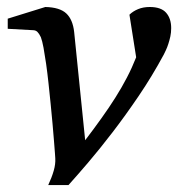

<svg xmlns="http://www.w3.org/2000/svg" viewBox="-20 -514 507 546"><path d="M466.8 -434.1Q466.8 -421.4 464.4 -410.2Q461.9 -398.9 458.7 -389.2Q455.6 -379.4 451.9 -371.6Q448.2 -363.8 445.8 -358.9Q412.6 -297.4 374.5 -241.2Q336.4 -185.1 299.8 -137.5Q263.2 -89.8 230.5 -51.5Q197.8 -13.2 174.8 12.2H117.2Q127.4 -9.8 132.8 -28.6Q138.2 -47.4 137.2 -64Q137.2 -65.4 136.2 -78.9Q135.3 -92.3 133.5 -113.5Q131.8 -134.8 129.4 -162.1Q127 -189.5 124 -218.8Q121.1 -248 117.9 -277.6Q114.7 -307.1 111.1 -332.8Q107.4 -358.4 103.8 -378.2Q100.1 -397.9 96.2 -408.2Q91.3 -418.5 86.4 -423.3Q81.5 -428.2 73.2 -428.2L2 -432.1V-460.9L108.9 -494.1Q149.9 -493.2 168.5 -475.8Q187 -458.5 190.9 -422.9L222.2 -115.2Q247.6 -148.4 269 -178.5Q290.5 -208.5 308.3 -236.8Q326.2 -265.1 340.8 -293.2Q355.5 -321.3 367.2 -351.1L348.1 -472.2Q357.9 -481.9 372.6 -488Q387.2 -494.1 405.8 -494.1Q438 -494.1 452.4 -477.8Q466.8 -461.4 466.8 -434.1Z"/></svg>

Font: Charis SIL Eur
Style: Italic
Weight: 400
Italic angle: -11°
Foundry: SIL International
Version: Version 5.000